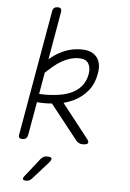

<svg xmlns="http://www.w3.org/2000/svg" viewBox="-63 -786 726 1072"><g transform="rotate(5 300.0 -250.0)"><path d="M442 -24Q456 -7 450.5 1.5Q445 10 421 10Q410 10 401 5.5Q392 1 385 -7L231 -202Q189 -198 147 -202L114 -15Q111 -2 104 4Q97 10 84 10Q71 10 66 4Q61 -2 64 -15L187 -715Q189 -728 196.5 -734Q204 -740 216 -740Q229 -740 234 -734Q239 -728 237 -715L190 -446Q217 -470 247 -486Q303 -517 370 -517Q401 -517 422.5 -507.5Q444 -498 456.5 -481.5Q469 -465 473 -442.5Q477 -420 472 -393Q462 -332 429 -292.5Q396 -253 350 -231Q324 -219 295 -211ZM176 -370 155 -249Q201 -246 243 -251Q290 -255 327 -270Q364 -285 388.5 -312.5Q413 -340 421 -383Q427 -422 412 -444.5Q397 -467 357 -467Q336 -467 313 -460.5Q290 -454 265.5 -440.5Q241 -427 215 -405Q196 -389 176 -370ZM116 212 194 113Q202 104 210.5 99.5Q219 95 230 95Q252 95 255 103.5Q258 112 242 130L155 227Q148 234 141 237Q134 240 126 240Q109 240 106.5 233Q104 226 116 212Z"/></g></svg>

Font: Maple Mono NL Thin
Style: Italic
Weight: 250
Italic angle: -10°
Monospace: yes
Designer: subframe7536
Version: Version 7.000